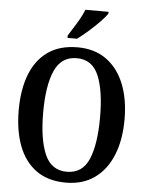

<svg xmlns="http://www.w3.org/2000/svg" viewBox="-61 -980 794 1039"><g transform="rotate(5 335.5 -460.5)"><path d="M336 10Q239 10 175 -36Q111 -82 79.5 -165Q48 -248 48 -359Q48 -470 79.5 -552Q111 -634 175 -679.5Q239 -725 337 -725Q428 -725 492 -679.5Q556 -634 589.5 -551.5Q623 -469 623 -358Q623 -247 589.5 -164.5Q556 -82 492 -36Q428 10 336 10ZM336 -49Q421 -49 455.5 -130.5Q490 -212 490 -358Q490 -504 455.5 -585Q421 -666 337 -666Q253 -666 217 -585Q181 -504 181 -358Q181 -212 216.5 -130.5Q252 -49 336 -49ZM277 -784Q298 -817 322.5 -857Q347 -897 360 -931H486V-921Q475 -904 448 -876Q421 -848 388.5 -819.5Q356 -791 329 -771H277Z"/></g></svg>

Font: Noto Serif Myanmar Cond SemBd
Style: Regular
Weight: 600
Width: 3
Designer: Ben Mitchell and the Monotype Design Team
Foundry: Monotype Imaging Inc.
Version: Version 2.106; ttfautohint (v1.8.4.7-5d5b)